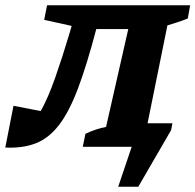

<svg xmlns="http://www.w3.org/2000/svg" viewBox="-47 -555 739 726"><path d="M663 -485Q643 -477 624.5 -471Q606 -465 586 -459L511 -89H605L600 -63L476 151H400L451 0H266L276 -49Q292 -57 314 -64.5Q336 -72 354 -75L438 -445H317Q281 -308 247.5 -219.5Q214 -131 175.5 -81.5Q137 -32 88 -13Q39 6 -27 3L4 -155L107 -135Q135 -185 162 -262Q189 -339 214 -423L224 -457L120 -480L131 -535H672Z"/></svg>

Font: Piazzolla SC
Style: Bold Italic
Weight: 700
Italic angle: -11.3°
Designer: Juan Pablo del Peral
Foundry: Huerta Tipografica
Version: Version 1.330